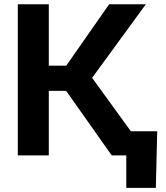

<svg xmlns="http://www.w3.org/2000/svg" viewBox="-20 -748 801 924"><path d="M65.7 0V-727.5H214.9V-432H298.8L505.3 -727.5H681.9L423.3 -373.4L694.1 0H517.7L298.5 -310.6H214.9V0ZM587.8 156.2V0H545.7V-116.4H736.6L730 156.2Z"/></svg>

Font: Inter Variable LoSnoCo
Style: Regular
Weight: 400
Designer: Rasmus Andersson
Foundry: rsms
Version: Version 4.000;git-a52131595; featfreeze: case,dlig,ss01,ss02